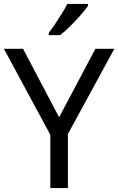

<svg xmlns="http://www.w3.org/2000/svg" viewBox="-20 -964 606 984"><path d="M283 -363 469 -714H566L328 -277V0H238V-273L0 -714H98ZM431 -934Q419 -916 394 -887.5Q369 -859 340.5 -830.5Q312 -802 288 -784H230V-796Q245 -815 262.5 -841Q280 -867 297 -894.5Q314 -922 325 -944H431Z"/></svg>

Font: Noto Sans Tai Viet
Style: Regular
Weight: 400
Designer: Monotype Design Team
Foundry: Monotype Imaging Inc.
Version: Version 2.003; ttfautohint (v1.8.4.7-5d5b)